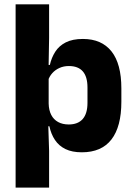

<svg xmlns="http://www.w3.org/2000/svg" viewBox="-20 -680 606 872"><path d="M351.7 11.7Q307.5 11.7 277.5 -2.9Q247.4 -17.5 229.7 -44.2Q211.9 -70.8 204.3 -106.4H164.8L201 -209.4Q201.8 -179.2 212.8 -158Q223.7 -136.9 244 -125.8Q264.2 -114.7 292.2 -114.7Q334 -114.7 355.7 -139.5Q377.3 -164.2 377.3 -213.1V-282.6Q377.3 -331.5 356.1 -355.8Q334.9 -380.1 292.9 -380.1Q269.3 -380.1 250.1 -371.4Q230.9 -362.8 217.7 -348Q204.4 -333.3 198.5 -314.5L165.7 -385H206.4Q213.8 -418.1 230.9 -444.9Q247.9 -471.7 278.5 -487.4Q309.1 -503.1 356.7 -503.1Q441.4 -503.1 486.3 -446.7Q531.2 -390.3 531.2 -278.2V-218.1Q531.2 -104.7 486.1 -46.5Q440.9 11.7 351.7 11.7ZM203 172H50.9V-660.3H203V-507.8L200.5 -365.4L201 -340.8V-153L198.8 -126.4L203 5.2Z"/></svg>

Font: Anek Malayalam Medium
Style: Regular
Weight: 500
Designer: Maithili Shingre (Malayalam) & Yesha Goshar (Latin)
Foundry: Ek Type
Version: Version 1.003